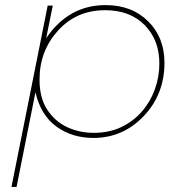

<svg xmlns="http://www.w3.org/2000/svg" viewBox="-20 -539 716 753"><path d="M45 194H25L167 -517H187L161 -389Q249 -519 394 -519Q497 -519 561 -455.5Q625 -392 625 -293Q625 -169 543.5 -83.5Q462 2 346 2Q263 2 201.5 -42.5Q140 -87 119 -177ZM348 -18Q408.5 -18 456 -40.8Q503.5 -63.5 536.8 -102Q570 -140.5 587.5 -189.2Q605 -238 605 -290Q605 -382 547.5 -440.5Q490 -499 392 -499Q280 -499 207.5 -419Q135 -339 135 -227Q135 -155.5 164.5 -110Q196 -62 244.2 -40Q292.5 -18 348 -18Z"/></svg>

Font: Argentum Sans Thin
Style: Italic
Weight: 100
Italic angle: -11°
Designer: Julieta Ulanovsky (font), Cristiano Sobral (main changes and remaster)
Foundry: Julieta Ulanovsky (font), Cristiano Sobral (main changes and remaster)
Version: Version 2.007;June 15, 2022;FontCreator 14.0.0.2814 64-bit; 